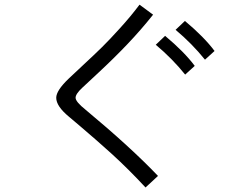

<svg xmlns="http://www.w3.org/2000/svg" viewBox="-20 -791 1040 842"><path d="M226.6 -362.3Q226.6 -393.6 280.3 -445.3Q291 -456.1 343.8 -504.9Q396.5 -553.7 427.7 -584.5Q459 -615.2 506.8 -668Q554.7 -720.7 591.8 -770.5L651.4 -726.6Q597.7 -659.2 538.6 -597.2Q479.5 -535.2 410.6 -471.2Q341.8 -407.2 340.8 -406.2Q311.5 -378.9 311.5 -362.3Q311.5 -344.7 355.5 -309.6Q552.7 -145.5 672.9 -19.5L618.2 31.2Q583 -6.8 545.4 -44.4Q507.8 -82 467.3 -118.7Q426.8 -155.3 400.4 -178.2Q374 -201.2 333 -236.3Q292 -271.5 282.2 -279.3Q226.6 -325.2 226.6 -362.3ZM750 -660.2 791 -699.2Q876 -627.9 920.9 -567.4L878.9 -529.3Q822.3 -599.6 750 -660.2ZM663.1 -594.7 704.1 -633.8Q789.1 -562.5 834 -502L792 -463.9Q735.4 -534.2 663.1 -594.7Z"/></svg>

Font: Gothic A1
Style: Regular
Weight: 400
Designer: HanYang I&C Co.,Ltd.
Foundry: HanYang I&C Co.,Ltd.
Version: Version 2.50